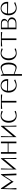

<svg xmlns="http://www.w3.org/2000/svg" viewBox="2532 -3046 682 5785"><g transform="rotate(-90 2872.5 -154.0)"><path d="M71.8 -466.8H89.8L300.8 -158.2L502.9 -466.8H518.1L535.2 0L484.9 1L472.2 -372.1H471.2L446.8 -335L321.8 -144Q300.3 -112.8 294.9 -88.9H287.1L111.8 -345.2L96.2 -377H95.2L87.9 -210.9V-189.9Q87.9 -160.2 93.5 -89.8Q99.1 -19.5 99.1 1L56.2 0Z M999 -466.8V-233.9Q999 -186.5 1002.9 -103Q1006.8 -19.5 1006.8 0H973.6V-235.8V-351.1L974.6 -376H973.6L958 -354L661.6 0H657.7V-466.8H689Q689 -447.3 685.8 -364.3Q682.6 -281.2 682.6 -233.9V-119.1L681.6 -101.1H682.6L693.8 -117.2L985.8 -466.8Z M1132.3 -466.8H1182.6V-262.2H1448.2V-466.8H1498.5V0H1448.2V-237.8H1182.6V0H1132.3Z M1973.6 -466.8V-233.9Q1973.6 -186.5 1977.5 -103Q1981.4 -19.5 1981.4 0H1948.2V-235.8V-351.1L1949.2 -376H1948.2L1932.6 -354L1636.2 0H1632.3V-466.8H1663.6Q1663.6 -447.3 1660.4 -364.3Q1657.2 -281.2 1657.2 -233.9V-119.1L1656.2 -101.1H1657.2L1668.5 -117.2L1960.4 -466.8Z M2424.3 -448.2 2409.2 -410.2 2335.9 -438Q2303.2 -450.2 2286.1 -450.2Q2212.4 -450.2 2167.7 -390.4Q2123 -330.6 2123 -232.9Q2123 -135.7 2167.7 -76.4Q2212.4 -17.1 2286.1 -17.1Q2307.1 -17.1 2335.9 -27.8L2409.2 -56.2L2424.3 -19Q2403.8 -8.8 2358.9 -0.5Q2314 7.8 2279.3 7.8Q2184.1 7.8 2125.7 -58.3Q2067.4 -124.5 2067.4 -232.9Q2067.4 -341.8 2125.7 -408.4Q2184.1 -475.1 2279.3 -475.1Q2314 -475.1 2358.9 -466.8Q2403.8 -458.5 2424.3 -448.2Z M2483.9 -466.8H2917V-428.2Q2898.4 -428.2 2828.4 -435.1Q2758.3 -441.9 2726.1 -441.9V0H2675.8V-441.9Q2643.6 -441.9 2573 -435.1Q2502.4 -428.2 2483.9 -428.2Z M3029.8 -253.9Q3029.8 -251.5 3029.3 -246.1Q3028.8 -240.7 3028.8 -237.8Q3028.8 -138.7 3076.2 -77.9Q3123.5 -17.1 3200.7 -17.1Q3231 -17.1 3282.7 -40L3352.1 -70.8L3368.7 -34.2Q3266.1 7.8 3192.9 7.8Q3095.2 7.8 3035.2 -58.8Q2975.1 -125.5 2975.1 -234.9Q2975.1 -342.8 3033.9 -408.9Q3092.8 -475.1 3189 -475.1Q3275.4 -475.1 3328.1 -420.9Q3380.9 -366.7 3380.9 -277.8V-248ZM3030.8 -278.8 3330.1 -280.8Q3330.1 -356.4 3289.1 -403.3Q3248 -450.2 3182.1 -450.2Q3121.1 -450.2 3080.6 -403.8Q3040 -357.4 3030.8 -278.8Z M3483.4 -466.8 3506.3 -470.2 3528.3 -405.8 3636.7 -450.2Q3696.3 -475.1 3731.4 -475.1Q3797.9 -475.1 3838.1 -408.4Q3878.4 -341.8 3878.4 -232.9Q3878.4 -124 3838.1 -58.1Q3797.9 7.8 3731.4 7.8Q3700.2 7.8 3636.7 -17.1L3533.7 -58.1V167H3483.4ZM3533.7 -384.8V-80.1L3652.3 -38.1Q3686 -25.9 3718.3 -25.9Q3766.1 -25.9 3795.4 -82.8Q3824.7 -139.6 3824.7 -232.9Q3824.7 -326.2 3795.4 -383.5Q3766.1 -440.9 3718.3 -440.9Q3684.6 -440.9 3652.3 -429.2Z M4306.6 -448.2 4291.5 -410.2 4218.3 -438Q4185.5 -450.2 4168.5 -450.2Q4094.7 -450.2 4050 -390.4Q4005.4 -330.6 4005.4 -232.9Q4005.4 -135.7 4050 -76.4Q4094.7 -17.1 4168.5 -17.1Q4189.5 -17.1 4218.3 -27.8L4291.5 -56.2L4306.6 -19Q4286.1 -8.8 4241.2 -0.5Q4196.3 7.8 4161.6 7.8Q4066.4 7.8 4008.1 -58.3Q3949.7 -124.5 3949.7 -232.9Q3949.7 -341.8 4008.1 -408.4Q4066.4 -475.1 4161.6 -475.1Q4196.3 -475.1 4241.2 -466.8Q4286.1 -458.5 4306.6 -448.2Z M4366.2 -466.8H4799.3V-428.2Q4780.8 -428.2 4710.7 -435.1Q4640.6 -441.9 4608.4 -441.9V0H4558.1V-441.9Q4525.9 -441.9 4455.3 -435.1Q4384.8 -428.2 4366.2 -428.2Z M5063.5 -466.8Q5123.5 -466.8 5159.9 -438.2Q5196.3 -409.7 5196.3 -362.8Q5196.3 -331.1 5169.9 -300.8Q5143.6 -270.5 5106.4 -261.2V-259.8Q5159.2 -259.8 5200.2 -224.1Q5241.2 -188.5 5241.2 -140.1Q5241.2 -77.1 5192.6 -38.6Q5144 0 5064.5 0H4883.3V-466.8ZM5056.6 -440.9 4933.6 -441.9V-264.2H5062.5Q5096.2 -264.2 5122.8 -290.5Q5149.4 -316.9 5149.4 -353Q5149.4 -393.1 5124 -417Q5098.6 -440.9 5056.6 -440.9ZM4933.6 -238.8V-24.9H5058.6Q5117.2 -24.9 5153.3 -57.4Q5189.5 -89.8 5189.5 -142.1Q5189.5 -183.6 5158.7 -211.2Q5127.9 -238.8 5088.4 -238.8Z M5357.9 -253.9Q5357.9 -251.5 5357.4 -246.1Q5356.9 -240.7 5356.9 -237.8Q5356.9 -138.7 5404.3 -77.9Q5451.7 -17.1 5528.8 -17.1Q5559.1 -17.1 5610.8 -40L5680.2 -70.8L5696.8 -34.2Q5594.2 7.8 5521 7.8Q5423.3 7.8 5363.3 -58.8Q5303.2 -125.5 5303.2 -234.9Q5303.2 -342.8 5362.1 -408.9Q5420.9 -475.1 5517.1 -475.1Q5603.5 -475.1 5656.2 -420.9Q5709 -366.7 5709 -277.8V-248ZM5358.9 -278.8 5658.2 -280.8Q5658.2 -356.4 5617.2 -403.3Q5576.2 -450.2 5510.3 -450.2Q5449.2 -450.2 5408.7 -403.8Q5368.2 -357.4 5358.9 -278.8Z"/></g></svg>

Font: Resagokr
Style: Light
Weight: 300
Designer: gluk
Foundry: gluk
Version: Version 0.95